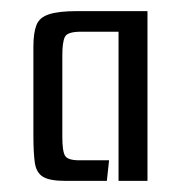

<svg xmlns="http://www.w3.org/2000/svg" viewBox="-20 -675 325 345"><path d="M97 -350Q69 -350 57 -357.5Q45 -365 42.5 -383Q40 -401 40 -433V-591Q40 -616 45.5 -630Q51 -644 68.5 -649.5Q86 -655 118 -655H245V-350H193V-618H125Q101 -618 96.5 -608.5Q92 -599 92 -576V-429Q92 -403 97 -395Q102 -387 122 -387H176L172 -350Z"/></svg>

Font: Smooch Sans Thin Medium
Style: Regular
Weight: 500
Version: Version 1.010